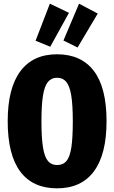

<svg xmlns="http://www.w3.org/2000/svg" viewBox="-20 -1009 623 1047"><path d="M561 -348Q561 -167 492 -74.5Q423 18 291 18Q159 18 90.5 -73.5Q22 -165 22 -348Q22 -528 91 -620.5Q160 -713 291 -713Q423 -713 492 -622Q561 -531 561 -348ZM206 -348Q206 -257 214.5 -205Q223 -153 241.5 -131Q260 -109 291 -109Q324 -109 342.5 -131Q361 -153 369 -204.5Q377 -256 377 -348Q377 -437 368.5 -488.5Q360 -540 341.5 -562.5Q323 -585 291 -585Q260 -585 241.5 -562.5Q223 -540 214.5 -488.5Q206 -437 206 -348ZM252 -989 356 -939 254 -754 174 -787ZM411 -989 513 -935 403 -750 326 -788Z"/></svg>

Font: Fira Sans Extra Condensed ExtraBold
Style: Regular
Weight: 800
Width: 1
Designer: Carrois Corporate & Edenspiekermann AG
Foundry: Carrois Corporate GbR & Edenspiekermann AG
Version: Version 4.203